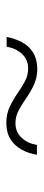

<svg xmlns="http://www.w3.org/2000/svg" viewBox="208 -644 135 590"><g transform="rotate(90 275.0 -349.5)"><path d="M358 -302Q331 -302 309.5 -312Q288 -322 268.5 -335.5Q249 -349 230.5 -359Q212 -369 191 -369Q164 -369 146.5 -350.5Q129 -332 124 -303H94Q99 -329 110.5 -350.5Q122 -372 142.5 -384.5Q163 -397 192 -397Q219 -397 240.5 -387Q262 -377 281.5 -363.5Q301 -350 319.5 -340Q338 -330 359 -330Q386 -330 403.5 -348.5Q421 -367 426 -396H456Q452 -370 440 -348.5Q428 -327 408 -314.5Q388 -302 358 -302Z"/></g></svg>

Font: Fustat ExtraLight
Style: Regular
Weight: 250
Designer: Mohamed Gaber, Khaled Hosny, Laura Garcia Mut
Foundry: Kief Type Foundry, Alif Type Foundry, Hard Type Foundry
Version: Version 1.007